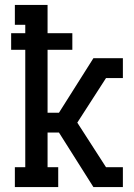

<svg xmlns="http://www.w3.org/2000/svg" viewBox="-20 -755 540 775"><path d="M40 0V-80H82V-554H25V-621H82V-655H40V-735H172V-621H272V-554H172V-300H218L357 -520H476V-440H408L292 -260L408 -80H476V0H357L218 -220H172V-80H215V0Z"/></svg>

Font: Iosevka Curly Slab Medium
Style: Regular
Weight: 500
Monospace: yes
Designer: Belleve Invis
Foundry: Belleve Invis
Version: Version 22.1.2; ttfautohint (v1.8.4)